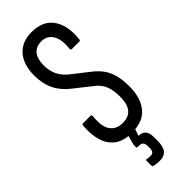

<svg xmlns="http://www.w3.org/2000/svg" viewBox="-280 -685 900 900"><g transform="rotate(-45 170.5 -235.0)"><path d="M167 6Q113 6 81 -18Q49 -42 37 -83.5Q25 -125 29 -178Q30 -188 36 -188H86Q94 -188 93 -178Q86 -117 106.5 -87Q127 -57 170 -57Q209 -57 228.5 -80.5Q248 -104 248 -154Q248 -198 236 -226.5Q224 -255 194 -277L113 -341Q72 -373 52.5 -413.5Q33 -454 33 -511Q34 -582 69.5 -621.5Q105 -661 168 -661Q242 -661 276.5 -613Q311 -565 303 -482Q303 -471 296 -471H245Q238 -471 239 -482Q245 -538 226 -568Q207 -598 169 -598Q137 -598 118 -577Q99 -556 98 -513Q98 -473 112 -445Q126 -417 155 -394L233 -333Q262 -311 279.5 -286.5Q297 -262 305 -230.5Q313 -199 313 -157Q313 -81 277.5 -37.5Q242 6 167 6ZM168 191Q155 191 145.5 189.5Q136 188 129 187Q123 185 123 179V148Q123 140 129 142Q133 143 138.5 143.5Q144 144 152 144Q165 144 170.5 137.5Q176 131 176 115V102Q176 85 168.5 78.5Q161 72 150 72H138Q133 72 133 65Q133 61 133 56Q133 51 134 47L153 -24Q155 -29 160 -29H193Q199 -29 198 -20L179 38H183Q202 38 214 51Q226 64 226 96V117Q226 156 211.5 173.5Q197 191 168 191Z"/></g></svg>

Font: Sofia Sans Extra Condensed
Style: Regular
Weight: 400
Designer: Botio Nikoltchev, Ani Petrova
Foundry: lettersoup
Version: Version 4.101